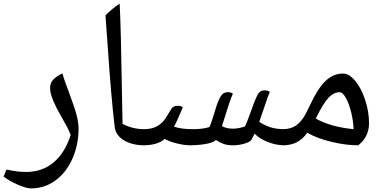

<svg xmlns="http://www.w3.org/2000/svg" viewBox="-60 -800 2132 1070"><path d="M113.8 250Q87.4 250 41.3 230.2Q-4.9 210.4 -40 184.1L-23.9 145Q17.1 153.3 39.1 155.8Q61 158.2 86.9 158.2Q174.8 158.2 238 105.7Q301.3 53.2 334 -47.9Q323.2 -74.7 313 -94.2Q302.7 -113.8 278.3 -156.2Q256.3 -192.9 237.8 -236.1Q219.2 -279.3 219.2 -309.1Q219.2 -338.9 237.5 -357.2Q255.9 -375.5 288.1 -391.1Q295.9 -359.4 321.3 -293.5Q356.9 -199.2 367.4 -156.7Q377.9 -114.3 377.9 -85Q377.9 6.8 343.5 84.5Q309.1 162.1 248.3 206.1Q187.5 250 113.8 250Z M606.9 -779.8Q614.3 -636.7 619.6 -282.2L623 -109.9Q677.2 -80.1 746.1 -80.1Q755.9 -80.1 755.9 -69.8V0Q755.9 9.8 746.1 9.8Q676.8 9.8 630.9 -17.8Q585 -45.4 579.1 -92.8Q559.6 -254.9 539.1 -557.1L527.8 -713.9Q562.5 -750.5 606.9 -779.8Z M1525.9 9.8Q1480.5 9.8 1433.8 -8.1Q1387.2 -25.9 1358.9 -55.2L1341.8 -22Q1334 -8.8 1302.2 0.5Q1270.5 9.8 1237.8 9.8Q1207 9.8 1185.1 1.7Q1163.1 -6.3 1143.1 -20Q1132.3 -7.3 1095.9 0.5Q1059.6 8.3 1002 9.8Q968.8 9.8 926.3 -0.5Q883.8 -10.7 857.9 -25.9Q819.3 9.8 735.8 9.8Q726.1 9.8 726.1 0V-69.8Q726.1 -80.1 735.8 -80.1Q768.6 -80.1 790 -86.2Q811.5 -92.3 831.1 -106.9Q846.2 -119.1 855.7 -131.1Q865.2 -143.1 894 -191.9Q904.3 -210.4 930.2 -210.4Q948.2 -210.4 959 -202.1Q925.3 -121.6 909.7 -94.2Q949.7 -80.1 1014.6 -80.1Q1070.3 -80.1 1106.9 -91.8Q1114.7 -105 1135.3 -173.3Q1149.4 -222.7 1161.9 -248.3Q1174.3 -273.9 1186 -280.3Q1197.8 -286.6 1210.4 -286.6Q1226.6 -286.6 1237.8 -277.8Q1219.7 -237.3 1191.4 -142.6L1176.8 -97.2Q1195.3 -87.9 1209 -85.4Q1222.7 -83 1239.7 -83Q1268.1 -83 1304.7 -95.2Q1313 -108.9 1338.4 -179.7Q1362.8 -250 1378.9 -277.8Q1390.1 -296.4 1415 -296.4Q1433.1 -296.4 1443.8 -288.1Q1438.5 -275.9 1433.3 -262Q1428.2 -248 1384.8 -121.1Q1412.6 -102.5 1445.6 -91.3Q1478.5 -80.1 1525.9 -80.1Q1535.6 -80.1 1535.6 -69.8V0Q1535.6 9.8 1525.9 9.8Z M1936.5 9.8Q1867.2 9.8 1786.9 -9.5Q1706.5 -28.8 1652.8 -60.1Q1624 -21.5 1591.3 -5.9Q1558.6 9.8 1515.6 9.8Q1505.9 9.8 1505.9 0V-69.8Q1505.9 -80.1 1515.6 -80.1Q1560.1 -80.1 1590.1 -100.8Q1620.1 -121.6 1644.5 -167L1667.5 -213.9Q1710.9 -307.6 1754.2 -348.9Q1797.4 -390.1 1851.6 -390.1Q1884.8 -390.1 1918.5 -350.6Q1952.1 -311 1974.4 -244.9Q1996.6 -178.7 1996.6 -112.8Q1996.6 -38.1 1936.5 9.8ZM1833.5 -286.1Q1800.3 -286.1 1771 -255.6Q1741.7 -225.1 1699.7 -139.2Q1784.2 -92.3 1910.6 -80.1Q1908.7 -127 1897 -174.6Q1885.3 -222.2 1867.4 -254.2Q1849.6 -286.1 1833.5 -286.1Z"/></svg>

Font: Droid Arabic Naskh
Style: Regular
Weight: 400
Designer: Pascal Zoghbi
Foundry: Ascender Corporation
Version: Version 1.00